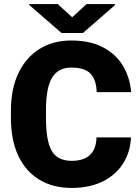

<svg xmlns="http://www.w3.org/2000/svg" viewBox="-20 -922 696 952"><path d="M458.5 -240.7H629.4Q626 -166.5 589.4 -109.9Q552.7 -53.2 488 -21.7Q423.3 9.8 335.4 9.8Q240.7 9.8 173.1 -32.2Q105.5 -74.2 69.8 -151.6Q34.2 -229 34.2 -335.9V-374.5Q34.2 -481.4 71.3 -559.3Q108.4 -637.2 175.8 -679.2Q243.2 -721.2 333 -721.2Q425.8 -721.2 489.7 -688Q553.7 -654.8 588.9 -596.9Q624 -539.1 630.4 -465.3H459.5Q457.5 -525.4 429.4 -556.2Q401.4 -586.9 333 -586.9Q269.5 -586.9 238.8 -538.1Q208 -489.3 208 -375.5V-335.9Q208 -222.7 236.8 -173.6Q265.6 -124.5 335.4 -124.5Q393.6 -124.5 425 -152.6Q456.5 -180.7 458.5 -240.7ZM266.1 -901.9 337.9 -836.4 409.7 -901.9H549.8V-896.5L391.1 -758.3H285.2L125 -897.5V-901.9Z"/></svg>

Font: Vazirmatn RD UI Black
Style: Regular
Weight: 900
Designer: Saber Rastikerdar
Foundry: Saber Rastikerdar
Version: Version 33.003